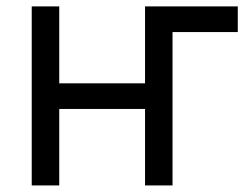

<svg xmlns="http://www.w3.org/2000/svg" viewBox="-20 -565 759 585"><path d="M704.5 -545.5V-467.3H505.7V0H421.9V-233H160.5V0H76.7V-545.5H160.5V-311.1H421.9V-545.5Z"/></svg>

Font: Inter UI
Style: Regular
Weight: 400
Designer: Rasmus Andersson
Foundry: rsms
Version: 3.2;8d6f07862